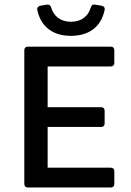

<svg xmlns="http://www.w3.org/2000/svg" viewBox="-20 -832 583 852"><path d="M145.5 -788.1C159.2 -720.7 207 -672.9 294.9 -672.9C382.8 -672.9 430.7 -720.7 444.3 -788.1C446.3 -798.8 440.4 -804.7 430.7 -806.6L401.4 -811.5C391.6 -813.5 385.7 -808.6 382.8 -798.8C372.1 -761.7 342.8 -735.4 294.9 -735.4C247.1 -735.4 217.8 -761.7 207 -798.8C204.1 -808.6 198.2 -812.5 188.5 -811.5L159.2 -806.6C149.4 -804.7 143.6 -797.9 145.5 -788.1ZM87.9 -609.4V-15.6C87.9 -5.9 93.8 0 103.5 0H471.7C481.4 0 487.3 -5.9 487.3 -15.6V-72.3C487.3 -82 481.4 -87.9 471.7 -87.9H191.4V-268.6H428.7C438.5 -268.6 444.3 -274.4 444.3 -284.2V-340.8C444.3 -350.6 438.5 -356.4 428.7 -356.4H191.4V-537.1H471.7C481.4 -537.1 487.3 -543 487.3 -552.7V-609.4C487.3 -619.1 481.4 -625 471.7 -625H103.5C93.8 -625 87.9 -619.1 87.9 -609.4Z"/></svg>

Font: Ed Sans Neue Medium
Style: Regular
Weight: 500
Designer: Stephen Hutchings
Version: Version 1.004;PS 001.004;hotconv 1.0.88;makeotf.lib2.5.64775